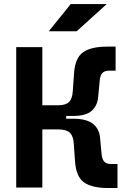

<svg xmlns="http://www.w3.org/2000/svg" viewBox="-20 -926 626 948"><path d="M60.1 0V-693.4H189V-406.2H266.6Q304.2 -406.2 320.6 -422.1Q336.9 -438 339.4 -475.6L345.7 -565.4Q351.1 -640.6 390.6 -668.2Q430.2 -695.8 509.3 -695.8H550.8V-577.1H519Q496.6 -577.1 485.6 -565.7Q474.6 -554.2 472.2 -526.4L464.8 -448.2Q461.4 -404.8 433.1 -379.2Q404.8 -353.5 341.3 -353.5H306.6V-339.8H341.3Q407.7 -339.8 439.2 -314.5Q470.7 -289.1 474.1 -245.1L481.4 -167Q483.9 -139.2 494.9 -127.7Q505.9 -116.2 528.3 -116.2H560.1V2.4H514.2Q435.1 2.4 395.5 -25.1Q356 -52.7 350.6 -127.9L344.2 -217.8Q341.8 -254.9 324.5 -271Q307.1 -287.1 266.6 -287.1H189V0ZM220.7 -771.5 329.1 -905.8H506.8L358.4 -771.5Z"/></svg>

Font: Cascadia Code PL
Style: Bold
Weight: 700
Monospace: yes
Designer: Aaron Bell
Foundry: Saja Typeworks
Version: Version 2404.023; ttfautohint (v1.8.4)